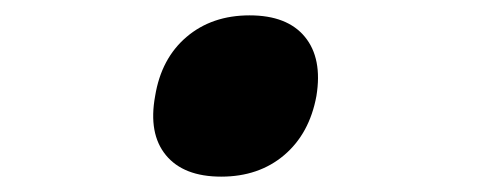

<svg xmlns="http://www.w3.org/2000/svg" viewBox="-20 -495 640 250"><path d="M182 -370Q190 -419 223 -447Q256 -475 305 -475Q354 -475 377 -447Q400 -419 392 -370Q383 -321 350 -293Q317 -265 268 -265Q219 -265 196 -293Q173 -321 182 -370Z"/></svg>

Font: Maple Mono ExtraBold
Style: Italic
Weight: 800
Italic angle: -10°
Monospace: yes
Designer: subframe7536
Version: Version 7.200